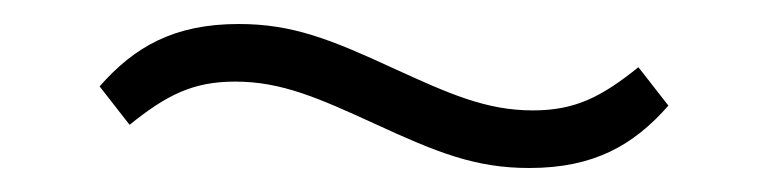

<svg xmlns="http://www.w3.org/2000/svg" viewBox="-20 -385 640 160"><path d="M421 -245C475 -245 508 -264 537 -297L512 -329C481 -304 459 -293 424 -293C385 -293 354 -307 308 -328C256 -352 224 -365 179 -365C125 -365 92 -346 63 -313L88 -281C119 -306 141 -317 176 -317C215 -317 246 -303 292 -282C344 -258 376 -245 421 -245Z"/></svg>

Font: IBM Plex Devanagari Light
Style: Regular
Weight: 300
Designer: Mike Abbink, Paul van der Laan, Pieter van Rosmalen, Erin McLaughlin
Foundry: Bold Monday
Version: Version 1.0